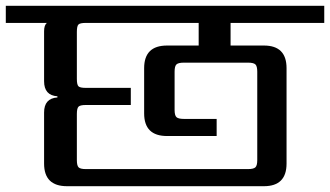

<svg xmlns="http://www.w3.org/2000/svg" viewBox="-40 -642 1138 662"><path d="M645 -485V-563H256Q236 -563 230.5 -557.5Q225 -552 225 -532V-370Q225 -350 230.5 -344.5Q236 -339 256 -339H411V-280H256Q236 -280 230.5 -274Q225 -268 225 -249V-90Q225 -71 231 -65Q237 -59 256 -59H815Q834 -59 840.5 -65Q847 -71 847 -90V-395Q847 -414 840.5 -420Q834 -426 815 -426H594Q575 -426 568.5 -420Q562 -414 562 -395V-263Q562 -244 568.5 -238Q575 -232 594 -232H707V-173H536Q457 -173 457 -251V-407Q457 -485 536 -485ZM1078 -563H755V-485H870Q948 -485 948 -407V-78Q948 0 870 0H191Q112 0 112 -78V-254Q112 -303 158 -306V-310Q112 -313 112 -362V-534Q112 -556 122 -563H-20V-622H1078Z"/></svg>

Font: Sarpanch Medium
Style: Regular
Weight: 500
Designer: Manushi Parikh (Devanagari and Latin), Jyotish Sonowal (Devanagari)
Foundry: Indian Type Foundry
Version: Version 2.004;PS 1.0;hotconv 1.0.78;makeotf.lib2.5.61930; tt